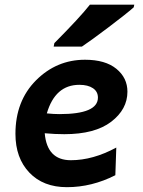

<svg xmlns="http://www.w3.org/2000/svg" viewBox="-20 -774 602 807"><path d="M230 -294.4Q391.6 -294.4 391.6 -363.8Q391.6 -389.2 370.6 -403.3Q349.6 -417.5 313.5 -417.5Q211.9 -417.5 176.8 -297.4Q205.1 -294.4 230 -294.4ZM261.2 12.7Q161.6 12.7 103.3 -48.6Q44.9 -109.9 44.9 -211.4Q44.9 -349.6 131.3 -436.3Q217.8 -522.9 337.4 -522.9Q422.4 -522.9 469 -484.9Q515.6 -446.8 515.6 -388.7Q515.6 -314.5 447.3 -262.2Q378.9 -210 250.5 -210Q210.9 -210 168 -213.9Q177.7 -100.6 277.8 -100.6Q370.6 -100.6 468.8 -153.8L464.8 -37.6Q366.2 12.7 261.2 12.7ZM324.2 -578.1H205.6L208.5 -592.8Q315.4 -700.2 357.9 -754.4H544.4L542 -743.2Q510.3 -715.3 437.3 -660.2Q364.3 -605 324.2 -578.1Z"/></svg>

Font: Cadman
Style: Bold Italic
Weight: 700
Italic angle: -12°
Designer: Paul James MIller
Foundry: High-Logic / Made with FontCreator
Version: Version 2.114;March 28, 2021;FontCreator 13.0.0.2683 64-bit